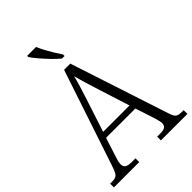

<svg xmlns="http://www.w3.org/2000/svg" viewBox="-267 -1045 1158 1158"><g transform="rotate(-45 312.5 -465.5)"><path d="M-1 0V-32H17Q36 -32 47 -37Q58 -42 66 -57Q74 -72 84 -102L288 -714H341L549 -79Q559 -49 571 -40.5Q583 -32 612 -32H626V0H400V-32H425Q456 -32 467.5 -41Q479 -50 479 -69Q479 -80 473.5 -99Q468 -118 464 -132L427 -245H177L143 -139Q138 -125 132 -104Q126 -83 126 -70Q126 -51 138.5 -41.5Q151 -32 184 -32H215V0ZM190 -283H415L351 -484Q337 -529 324 -571Q311 -613 303 -644Q297 -615 284.5 -575Q272 -535 259 -494ZM327 -771Q305 -789 277.5 -817.5Q250 -846 225.5 -875Q201 -904 190 -921V-931H266Q275 -909 289.5 -882Q304 -855 320 -829Q336 -803 349 -784V-771Z"/></g></svg>

Font: Noto Serif SemiCondensed Light
Style: Regular
Weight: 300
Width: 4
Designer: Monotype Design Team
Foundry: Monotype Imaging Inc.
Version: Version 2.013